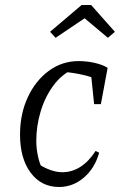

<svg xmlns="http://www.w3.org/2000/svg" viewBox="-20 -738 479 767"><path d="M216 9Q145 9 102.5 -48Q60 -105 60 -200Q60 -283 91 -349.5Q122 -416 175 -455Q228 -494 294 -494Q326 -494 357.5 -487Q389 -480 410 -467L385 -415Q317 -444 233 -451L271 -461Q225 -440 192 -394.5Q159 -349 142 -291.5Q125 -234 125 -176Q125 -145 131.5 -114.5Q138 -84 151 -59L135 -82Q158 -67 182.5 -58.5Q207 -50 229 -50Q267 -50 300.5 -71Q334 -92 362 -135L376 -128Q359 -66 315 -28.5Q271 9 216 9ZM356 -322 341 -467H410L383 -322ZM344 -718 439 -611 411 -587 318 -665 202 -587 180 -611 306 -718Z"/></svg>

Font: Piazzolla Thin Light
Style: Italic
Weight: 300
Italic angle: -11.3°
Version: Version 2.005